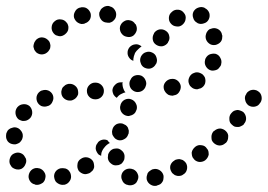

<svg xmlns="http://www.w3.org/2000/svg" viewBox="-36 -586 882 632"><path d="M499 12Q502 7 502 2Q503 -4 502 -9Q499 -20 489 -26Q479 -32 468 -29H467Q462 -27 458 -24Q453 -21 450 -16Q448 -11 447 -6Q446 0 447 5Q450 16 460 22Q470 28 481 25L482 24Q487 23 492 20Q496 17 499 12ZM403 22Q408 20 412 16Q415 12 417 7Q422 -4 417 -14Q413 -24 402 -29H401Q396 -31 391 -31Q385 -31 380 -29Q375 -27 371 -23Q367 -19 365 -14Q361 -3 366 7Q370 18 381 22H382Q387 24 392 24Q398 24 403 22ZM163 -32Q152 -29 146 -20Q140 -10 143 1Q144 6 147 11Q150 15 155 18Q160 21 165 22Q170 23 176 22H177Q188 19 194 9Q200 0 197 -12Q196 -17 193 -21Q190 -26 185 -29Q180 -32 175 -32Q170 -33 164 -32ZM59 -12Q56 -1 62 9Q68 19 79 21L80 22Q86 23 91 22Q96 21 101 18Q106 16 109 11Q112 7 113 1Q116 -10 110 -19Q104 -29 93 -32H92Q81 -35 71 -29Q62 -23 59 -12ZM577 -48Q574 -53 570 -56Q566 -60 560 -61Q555 -63 550 -62Q544 -61 539 -59V-58Q529 -53 525 -42Q522 -31 528 -21Q530 -16 535 -13Q539 -9 544 -8Q550 -6 555 -7Q560 -7 565 -10L566 -11Q576 -16 579 -27Q582 -38 577 -48ZM219 -45Q218 -40 219 -34Q220 -29 223 -24Q226 -20 231 -17Q236 -14 241 -13Q247 -12 252 -14Q257 -15 262 -18V-19Q267 -22 270 -26Q273 -31 274 -36Q274 -42 273 -47Q272 -53 269 -57Q262 -66 251 -68Q240 -70 230 -63Q225 -60 222 -55Q219 -50 219 -45ZM11 -81Q1 -77 -3 -66Q-7 -55 -3 -45L-2 -44Q0 -39 4 -35Q8 -32 13 -30Q18 -28 24 -28Q29 -28 34 -30Q44 -35 48 -46Q53 -56 48 -67H47Q43 -78 32 -82Q22 -86 11 -81ZM349 -42Q355 -42 360 -45Q365 -47 368 -52Q371 -56 373 -61Q374 -66 374 -72V-73Q373 -84 364 -91Q355 -99 344 -97Q338 -97 333 -94Q328 -91 325 -87Q322 -83 320 -78Q319 -72 319 -67V-66Q320 -55 329 -48Q338 -40 349 -42ZM651 -77Q651 -83 650 -88Q649 -93 645 -97Q639 -107 627 -108Q616 -110 607 -103L606 -102Q602 -99 599 -94Q596 -90 595 -84Q595 -79 596 -74Q597 -68 601 -64Q607 -55 619 -53Q630 -52 639 -58L640 -59Q644 -62 647 -67Q650 -72 651 -77ZM279 -96Q279 -101 280 -106Q282 -112 286 -116V-117Q292 -124 301 -126Q310 -128 318 -124Q321 -119 326 -115Q324 -115 323 -114Q314 -109 308 -101Q301 -93 298 -83Q297 -78 297 -73Q295 -74 293 -75Q291 -76 289 -77Q285 -81 283 -85Q280 -90 279 -96ZM706 -115H707Q711 -119 713 -124Q715 -129 715 -134Q716 -140 714 -145Q712 -150 708 -154Q700 -162 689 -163Q678 -163 669 -155H668Q664 -151 662 -146Q660 -141 660 -136Q660 -130 661 -125Q663 -120 667 -116Q675 -108 686 -107Q698 -107 706 -115ZM13 -167Q8 -167 3 -165Q-2 -164 -7 -160Q-11 -157 -13 -152Q-16 -147 -16 -141V-140Q-17 -129 -10 -120Q-3 -112 9 -111Q14 -110 19 -112Q25 -114 29 -117Q33 -121 36 -126Q38 -130 39 -136V-137Q40 -148 32 -157Q25 -166 13 -167ZM336 -139Q339 -134 343 -130Q347 -127 352 -125Q363 -122 373 -128Q383 -133 386 -144L387 -145Q388 -150 388 -156Q387 -161 385 -166Q382 -171 378 -174Q373 -177 368 -179Q357 -182 347 -177Q337 -171 334 -160V-159Q332 -154 333 -149Q333 -143 336 -139ZM765 -217Q761 -220 755 -222Q750 -224 745 -224Q739 -223 734 -221Q729 -218 726 -214L725 -213Q718 -205 719 -193Q719 -182 728 -175Q732 -171 737 -169Q742 -168 748 -168Q753 -168 758 -171Q763 -173 767 -177V-178Q775 -187 774 -198Q773 -209 765 -217ZM61 -237Q52 -244 41 -243Q29 -242 22 -234L21 -233Q14 -224 15 -213Q16 -202 24 -194Q28 -191 34 -189Q39 -187 44 -188Q50 -188 55 -191Q59 -193 63 -197L64 -198Q71 -207 70 -218Q69 -229 61 -237ZM377 -206Q382 -204 388 -204Q393 -205 398 -207Q403 -209 407 -213Q411 -217 412 -222L413 -223Q417 -234 412 -244Q407 -255 396 -259Q386 -263 375 -258Q365 -253 361 -242V-241Q357 -231 362 -220Q367 -210 377 -206ZM813 -286Q809 -289 803 -290Q798 -291 793 -290Q787 -289 783 -286Q778 -283 775 -278V-277Q768 -268 771 -257Q773 -246 782 -239Q787 -236 792 -235Q797 -234 803 -235Q808 -236 813 -239Q817 -242 820 -247L821 -248Q827 -257 825 -268Q823 -280 813 -286ZM138 -273Q136 -278 132 -282Q128 -286 123 -288Q118 -290 113 -290Q107 -290 102 -288H101Q96 -286 92 -282Q88 -278 86 -273Q84 -268 84 -263Q84 -257 86 -252Q90 -242 100 -237Q111 -233 121 -237H122Q133 -241 137 -252Q142 -262 138 -273ZM216 -266Q219 -270 221 -275Q222 -280 221 -286Q220 -297 211 -304Q202 -311 191 -310H190Q184 -309 179 -306Q175 -303 171 -299Q168 -295 167 -290Q165 -284 166 -279Q167 -268 176 -261Q185 -254 197 -255H198Q203 -256 208 -259Q212 -261 216 -266ZM306 -287Q306 -298 298 -306Q290 -314 278 -314H277Q266 -314 258 -306Q250 -298 250 -287Q250 -281 252 -276Q254 -271 258 -267Q262 -263 267 -261Q272 -259 278 -259Q290 -259 298 -267Q306 -275 306 -287ZM361 -315H362Q364 -315 365 -315Q366 -315 368 -315Q368 -313 367 -312Q367 -301 371 -292Q373 -286 377 -282Q371 -281 366 -278Q356 -274 350 -266Q349 -265 348 -264Q342 -268 338 -274Q335 -280 334 -287Q334 -298 342 -306Q350 -315 361 -315ZM559 -303Q557 -314 548 -321Q539 -328 527 -326H526Q515 -324 508 -315Q501 -306 503 -295Q504 -289 507 -285Q510 -280 514 -277Q518 -273 524 -272Q529 -271 534 -271L535 -272Q547 -273 553 -282Q560 -292 559 -303ZM407 -285Q417 -281 428 -285Q438 -289 443 -300V-301Q448 -311 443 -322Q439 -332 429 -337Q418 -341 407 -337Q397 -333 393 -322L392 -321Q388 -311 392 -300Q396 -290 407 -285ZM638 -332Q635 -337 631 -341Q627 -344 622 -346Q617 -348 612 -348Q606 -348 601 -345H600Q590 -340 586 -329Q582 -319 587 -308Q589 -303 593 -300Q597 -296 602 -294Q608 -292 613 -292Q618 -293 623 -295H624Q635 -300 639 -311Q642 -322 638 -332ZM673 -409Q667 -410 662 -409Q656 -408 652 -406Q647 -403 644 -399Q640 -394 639 -389V-388Q636 -377 642 -367Q648 -357 659 -354Q664 -353 669 -354Q675 -355 679 -357Q684 -360 687 -365Q691 -369 692 -374V-375Q695 -386 689 -396Q684 -406 673 -409ZM440 -363Q451 -358 461 -361Q472 -365 477 -375L478 -376Q483 -386 479 -397Q476 -408 465 -413Q455 -418 444 -414Q434 -411 428 -400Q423 -389 427 -379Q430 -368 440 -363ZM384 -409V-410Q383 -421 390 -430Q398 -439 409 -440Q415 -441 420 -439Q426 -437 430 -433Q425 -430 420 -425Q413 -419 408 -411V-410Q404 -401 403 -392Q403 -389 403 -386Q395 -388 390 -395Q385 -401 384 -409ZM130 -437Q129 -443 127 -448Q124 -453 120 -456Q112 -463 100 -463Q89 -462 81 -453V-452Q77 -448 76 -443Q74 -438 74 -432Q75 -427 77 -422Q80 -417 84 -413Q93 -406 104 -407Q115 -408 123 -417Q127 -422 129 -427Q130 -432 130 -437ZM479 -438Q489 -432 500 -434Q511 -437 517 -446V-447Q524 -457 521 -468Q519 -479 509 -485Q500 -491 488 -489Q477 -486 471 -477V-476Q465 -466 467 -455Q469 -444 479 -438ZM664 -493Q659 -492 654 -490Q649 -487 646 -482Q643 -478 642 -473Q640 -467 641 -462V-461Q643 -450 652 -443Q661 -436 673 -438Q678 -439 683 -442Q687 -444 691 -449Q694 -453 695 -458Q696 -464 696 -469L695 -470Q694 -481 685 -488Q675 -495 664 -493ZM402 -468Q411 -475 414 -486Q416 -497 410 -507H409Q403 -517 392 -519Q381 -522 371 -515Q362 -509 359 -498Q357 -487 363 -477L364 -476Q370 -467 381 -465Q392 -462 402 -468ZM189 -492Q190 -498 188 -503Q187 -508 183 -512Q176 -521 165 -522Q153 -524 144 -516Q135 -509 134 -497Q133 -486 140 -477Q143 -473 148 -470Q153 -468 158 -467Q164 -466 169 -468Q174 -470 178 -473L179 -474Q183 -477 186 -482Q189 -487 189 -492ZM526 -509Q533 -500 545 -499Q556 -497 565 -505Q574 -513 575 -524Q577 -535 569 -544Q562 -553 551 -554Q539 -555 531 -548L530 -547Q521 -540 520 -529Q519 -517 526 -509ZM262 -543Q260 -548 257 -552Q254 -556 249 -559Q244 -562 239 -562Q233 -563 228 -561H227Q216 -558 211 -548Q205 -538 208 -527Q210 -522 213 -518Q217 -513 221 -511Q226 -508 232 -507Q237 -507 242 -508L243 -509Q254 -512 260 -522Q265 -532 262 -543ZM601 -548Q596 -538 600 -527Q603 -516 613 -511L614 -510Q624 -505 635 -509Q646 -512 651 -522Q656 -532 653 -543Q649 -554 639 -559L638 -560Q628 -565 617 -561Q607 -558 601 -548ZM334 -515Q338 -518 342 -523Q345 -527 346 -533Q348 -544 342 -553Q336 -563 325 -565L324 -566Q319 -567 314 -566Q308 -565 304 -562Q299 -559 296 -555Q293 -550 291 -545Q289 -534 295 -524Q301 -514 312 -512H313Q318 -511 324 -511Q329 -512 334 -515Z"/></svg>

Font: FRB American Cursive Guidelines Dotted Ultra
Style: Bold Italic
Weight: 1000
Italic angle: -25°
Version: Version 2.0;Modular Font Editor K font №1